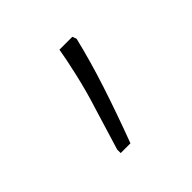

<svg xmlns="http://www.w3.org/2000/svg" viewBox="-73 -882 348 348"><g transform="rotate(-45 100.5 -708.5)"><path d="M59 -603V-612L84 -694Q94 -725 102 -760Q110 -795 113 -814H146L149 -806Q138 -760 121.5 -709.5Q105 -659 84 -603Z"/></g></svg>

Font: Noto Serif Armenian SemiCondensed ExtraLight
Style: Regular
Weight: 200
Width: 4
Designer: Monotype Design Team
Foundry: Monotype Imaging Inc.
Version: Version 2.008; ttfautohint (v1.8.4.7-5d5b)